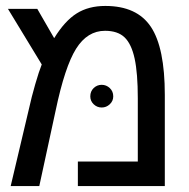

<svg xmlns="http://www.w3.org/2000/svg" viewBox="-20 -629 640 649"><path d="M335.9 -608.9Q442.9 -608.9 490 -538.3Q537.1 -467.8 537.1 -308.1V0H243.2V-83H445.8V-296.9Q445.8 -381.3 435.1 -430.9Q424.3 -480.5 401.1 -502.7Q377.9 -524.9 335 -524.9Q275.4 -524.9 237.3 -464.4Q199.2 -403.8 168 -254.9L112.8 0H16.1L78.1 -262.2Q86.4 -300.3 99.1 -344.2Q111.8 -388.2 121.1 -411.1L6.8 -599.1H106L163.1 -500Q199.2 -558.6 239.3 -583.7Q279.3 -608.9 335.9 -608.9ZM285.2 -303.2Q285.2 -320.3 296.6 -331.3Q308.1 -342.3 323.7 -342.3Q339.4 -342.3 351.1 -331.3Q362.8 -320.3 362.8 -303.2Q362.8 -287.6 351.1 -276.6Q339.4 -265.6 323.7 -265.6Q308.1 -265.6 296.6 -276.6Q285.2 -287.6 285.2 -303.2Z"/></svg>

Font: Cousine
Style: Regular
Weight: 400
Monospace: yes
Designer: Steve Matteson
Foundry: Monotype Imaging Inc.
Version: Version 1.21